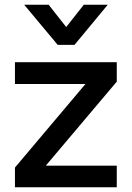

<svg xmlns="http://www.w3.org/2000/svg" viewBox="-20 -789 555 809"><path d="M43 0V-83L340 -435H43V-527H472V-445L173 -91H472V0ZM223 -600 82 -769H185L259 -675L333 -769H434L294 -600Z"/></svg>

Font: Onest Medium
Style: Regular
Weight: 500
Designer: Dmitri Voloshin, Andrey Kudryavtsev
Foundry: Dmitri Voloshin, Andrey Kudryavtsev
Version: Version 1.000;gftools[0.9.33]